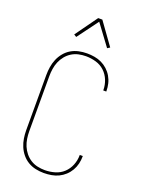

<svg xmlns="http://www.w3.org/2000/svg" viewBox="-176 -1043 853 1133"><g transform="rotate(20 250.0 -476.5)"><path d="M247 8Q221 8 195.5 2.5Q170 -3 148 -16Q126 -29 109 -49.5Q92 -70 82 -94Q72 -118 68 -143.5Q64 -169 64 -195V-540Q64 -566 68 -591.5Q72 -617 82 -641Q92 -665 109 -685.5Q126 -706 148 -719Q170 -732 195.5 -737.5Q221 -743 247 -743Q271 -743 294.5 -739Q318 -735 339 -725Q360 -715 377.5 -699Q395 -683 407 -662.5Q419 -642 424.5 -619Q430 -596 430 -572V-570H411V-572Q411 -604 399 -634Q387 -664 364 -685.5Q341 -707 310 -716Q279 -725 247 -725Q224 -725 201 -720Q178 -715 158 -702.5Q138 -690 123 -671.5Q108 -653 99 -631.5Q90 -610 86.5 -586.5Q83 -563 83 -540V-195Q83 -172 86.5 -148.5Q90 -125 99 -103.5Q108 -82 123 -63.5Q138 -45 158 -32.5Q178 -20 201 -15Q224 -10 247 -10Q279 -10 310 -19Q341 -28 364 -49.5Q387 -71 399 -101Q411 -131 411 -163V-165H430V-163Q430 -139 424.5 -116Q419 -93 407 -72.5Q395 -52 377.5 -36Q360 -20 339 -10Q318 0 294.5 4Q271 8 247 8ZM153 -812 137 -822 237 -961H263L363 -822L347 -812L250 -943Z"/></g></svg>

Font: Iosevka Term Curly Thin
Style: Regular
Weight: 100
Designer: Belleve Invis
Foundry: Belleve Invis
Version: Version 32.3.0